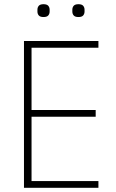

<svg xmlns="http://www.w3.org/2000/svg" viewBox="-20 -893 551 913"><path d="M94 0V-698H448V-666H130V-370H435V-338H130V-32H448V0ZM187 -812Q171 -812 164.5 -819.5Q158 -827 158 -838V-847Q158 -858 164.5 -865.5Q171 -873 187 -873Q203 -873 209.5 -865.5Q216 -858 216 -847V-838Q216 -827 209.5 -819.5Q203 -812 187 -812ZM353 -812Q337 -812 330.5 -819.5Q324 -827 324 -838V-847Q324 -858 330.5 -865.5Q337 -873 353 -873Q369 -873 375.5 -865.5Q382 -858 382 -847V-838Q382 -827 375.5 -819.5Q369 -812 353 -812Z"/></svg>

Font: IBM Plex Sans Condensed ExtraLight
Style: Regular
Weight: 200
Width: 3
Designer: Mike Abbink, Paul van der Laan, Pieter van Rosmalen
Foundry: Bold Monday
Version: Version 1.3